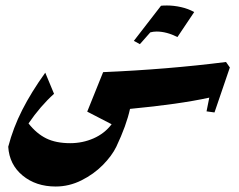

<svg xmlns="http://www.w3.org/2000/svg" viewBox="-20 -665 873 700"><path d="M818 -419 762 -255 733 -259 743 -309Q633 -285 454 -268Q441 -208 404 -130Q388 -97 355 -63.5Q322 -30 277 -7.5Q232 15 183 15Q111 15 62.5 -25Q14 -65 10 -130Q28 -199 61 -264Q94 -329 145 -400L177 -323Q127 -278 84 -215Q113 -178 148.5 -160.5Q184 -143 236 -143Q281 -143 321 -160.5Q361 -178 387 -212L298 -258L356 -402Q591 -412 804 -439ZM589 -645Q614 -645 640.5 -639Q667 -633 688 -621L627 -530Q587 -550 551 -550Q539 -550 528 -547L490 -504L468 -516L567 -644Q574 -645 589 -645Z"/></svg>

Font: Rakkas
Style: Regular
Weight: 400
Designer: Zeynep Akay
Foundry: Zeynep Akay
Version: Version 2.000